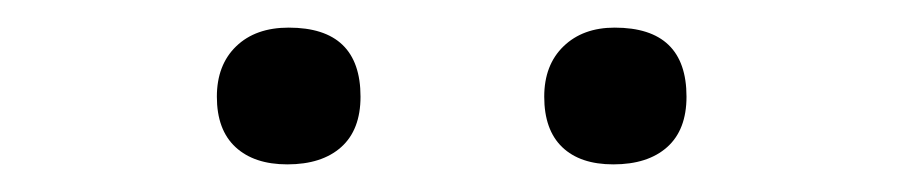

<svg xmlns="http://www.w3.org/2000/svg" viewBox="-20 -675 654 139"><path d="M188 -556Q164 -556 150.5 -568.5Q137 -581 137 -605Q137 -628 151 -641.5Q165 -655 189 -655Q241 -655 241 -605Q241 -581 227 -568.5Q213 -556 188 -556ZM424 -556Q400 -556 387 -568.5Q374 -581 374 -605Q374 -628 388 -641.5Q402 -655 425 -655Q477 -655 477 -605Q477 -581 463 -568.5Q449 -556 424 -556Z"/></svg>

Font: Intel One Mono Light
Style: Regular
Weight: 300
Monospace: yes
Designer: Fred Shallcrass
Foundry: Frere-Jones Type LLC
Version: Version 1.004